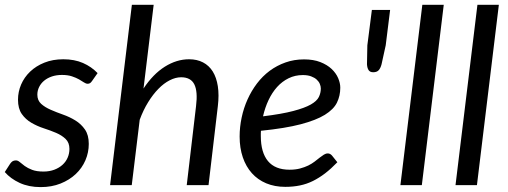

<svg xmlns="http://www.w3.org/2000/svg" viewBox="-20 -756 2074 784"><path d="M356 -425.5Q352 -419.5 348 -416.8Q344 -414 338 -414Q331 -414 322.8 -419.5Q314.5 -425 302.8 -431.8Q291 -438.5 274 -444.2Q257 -450 233 -450Q210.5 -450 192 -443.8Q173.5 -437.5 160.2 -426.5Q147 -415.5 139.8 -400.8Q132.5 -386 132.5 -369.5Q132.5 -346 148 -332Q163.5 -318 187 -307.8Q210.5 -297.5 237.5 -288Q264.5 -278.5 288 -264Q311.5 -249.5 327 -227Q342.5 -204.5 342.5 -168.5Q342.5 -133.5 328.8 -101.5Q315 -69.5 289.2 -45.2Q263.5 -21 227.2 -6.5Q191 8 146 8Q97.5 8 60.2 -9.2Q23 -26.5 -0.5 -53.5L21.5 -87.5Q26 -94 31.2 -97.5Q36.5 -101 45 -101Q53 -101 61 -94Q69 -87 81 -78.2Q93 -69.5 111.2 -62.5Q129.5 -55.5 157.5 -55.5Q182 -55.5 201.8 -63Q221.5 -70.5 235.2 -83Q249 -95.5 256.2 -112.2Q263.5 -129 263.5 -148Q263.5 -173.5 248 -188.5Q232.5 -203.5 209 -213.5Q185.5 -223.5 158.5 -232.2Q131.5 -241 108 -254.8Q84.5 -268.5 69 -290.5Q53.5 -312.5 53.5 -349Q53.5 -381 66.2 -410.8Q79 -440.5 103 -463.5Q127 -486.5 161.2 -500.2Q195.5 -514 238.5 -514Q284 -514 318.8 -498.8Q353.5 -483.5 378.5 -457.5Z M429.5 0 518.5 -736.5H607.5L566 -394.5Q605 -453.5 653.2 -483.8Q701.5 -514 752 -514Q784.5 -514 809 -501.2Q833.5 -488.5 848.8 -464Q864 -439.5 869.5 -403.8Q875 -368 869.5 -322.5L831.5 0H742.5L780.5 -322.5Q788 -382.5 773.5 -411.5Q759 -440.5 719.5 -440.5Q697 -440.5 673 -428.2Q649 -416 626.8 -393.2Q604.5 -370.5 584.8 -338.5Q565 -306.5 550.5 -267L518 0Z M1369.5 -398Q1369.5 -365 1356 -337.2Q1342.5 -309.5 1306.5 -287.2Q1270.5 -265 1207.5 -248.5Q1144.5 -232 1045.5 -222Q1045 -216.5 1045 -211.2Q1045 -206 1045 -200.5Q1045 -133.5 1074.2 -98.2Q1103.5 -63 1162.5 -63Q1186.5 -63 1205.2 -68Q1224 -73 1238.8 -80.2Q1253.5 -87.5 1264.8 -96.2Q1276 -105 1285.2 -112.2Q1294.5 -119.5 1302.5 -124.5Q1310.5 -129.5 1318.5 -129.5Q1328 -129.5 1335.5 -121L1357.5 -93.5Q1332 -67 1307.5 -48.2Q1283 -29.5 1257.8 -17Q1232.5 -4.5 1204.8 1.2Q1177 7 1145 7Q1101.5 7 1067 -7.5Q1032.5 -22 1008.5 -48.8Q984.5 -75.5 971.5 -113.5Q958.5 -151.5 958.5 -198.5Q958.5 -237.5 966.8 -276.2Q975 -315 990.8 -350Q1006.5 -385 1029.2 -415Q1052 -445 1081.2 -466.8Q1110.5 -488.5 1145.8 -501Q1181 -513.5 1221.5 -513.5Q1260 -513.5 1288 -502.5Q1316 -491.5 1334 -474.5Q1352 -457.5 1360.8 -437Q1369.5 -416.5 1369.5 -398ZM1216.5 -449.5Q1185 -449.5 1158.5 -436.5Q1132 -423.5 1111.5 -400.8Q1091 -378 1076.5 -347.2Q1062 -316.5 1054 -281Q1131 -290.5 1177.5 -302.8Q1224 -315 1249 -329.2Q1274 -343.5 1282 -360Q1290 -376.5 1290 -394.5Q1290 -403.5 1286 -413.2Q1282 -423 1273.2 -431Q1264.5 -439 1250.5 -444.2Q1236.5 -449.5 1216.5 -449.5Z M1573 -715.5 1555 -571 1538 -493.5Q1534 -478 1526.5 -469.5Q1519 -461 1504 -461Q1491 -461 1485.2 -469.5Q1479.5 -478 1478.5 -493.5L1480 -571L1498.5 -715.5Z M1615 0 1704.5 -736.5H1792L1702.5 0Z M1840 0 1929.5 -736.5H2017L1927.5 0Z"/></svg>

Font: Lato
Style: Italic
Weight: 400
Italic angle: -7°
Designer: Lukasz Dziedzic
Foundry: tyPoland Lukasz Dziedzic
Version: Version 2.007; 2014-02-27